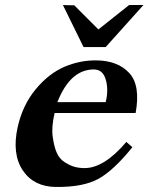

<svg xmlns="http://www.w3.org/2000/svg" viewBox="-20 -729 615 763"><path d="M519 -280H197Q184 -224 189.5 -185Q195 -146 205.5 -122Q216 -98 237 -84.5Q258 -71 276.5 -66Q295 -61 316 -61Q394 -61 482 -165L506 -144Q432 -52 371.5 -18.5Q311 15 202 14Q114 13 70.5 -52Q27 -117 50 -223Q70 -312 122 -374.5Q174 -437 236 -463.5Q298 -490 364 -489Q448 -488 493.5 -439Q539 -390 519 -280ZM400 -323Q412 -371 400.5 -412Q389 -453 353 -453Q259 -453 208 -323ZM550 -709 400 -542H312L230 -709Q235 -709 246 -708.5Q257 -708 266 -708H275L371 -612L493 -709Z"/></svg>

Font: GFS Artemisia
Style: Bold Italic
Weight: 700
Italic angle: -12°
Designer: Designed by Takis Katsoulidis and George D. Matthiopoulos.
Foundry: Designed by Takis Katsoulidis and George D. Matthiopoulos.
Version: Version 1.0